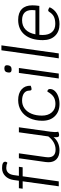

<svg xmlns="http://www.w3.org/2000/svg" viewBox="884 -1714 841 2648"><g transform="rotate(-90 1304.0 -390.5)"><path d="M397 -739Q397 -728 391 -718.5Q385 -709 380 -709Q353 -724 313 -724Q271 -724 246 -698.5Q221 -673 213 -623L203 -550H327L320 -498H196L126 0H58L127 -498H25L32 -550H135L145 -624Q156 -696 200.5 -739Q245 -782 309 -782Q397 -782 397 -739Z M811 -113Q806 -76 806 -54Q806 -32 811 -7Q787 5 766 5Q748 5 741.5 -4.5Q735 -14 735 -41Q735 -60 736 -72Q704 -32 657 -11Q610 10 555 10Q476 10 433 -30Q390 -70 390 -143Q390 -161 393 -182L445 -550H513L461 -182Q458 -163 458 -147Q458 -44 565 -44Q616 -44 662.5 -69.5Q709 -95 746 -144L803 -550H872Z M962 -227Q962 -325 997.5 -401Q1033 -477 1098 -518.5Q1163 -560 1247 -560Q1341 -560 1394.5 -513Q1448 -466 1445 -387Q1434 -382 1420.5 -378.5Q1407 -375 1398 -375Q1390 -375 1384 -382Q1378 -389 1378 -404Q1378 -453 1341.5 -479.5Q1305 -506 1240 -506Q1179 -506 1132 -472Q1085 -438 1059 -376Q1033 -314 1033 -232Q1033 -148 1077 -97Q1121 -46 1193 -46Q1252 -46 1291.5 -71.5Q1331 -97 1364 -157Q1381 -157 1390.5 -147.5Q1400 -138 1400 -121Q1400 -85 1373 -55Q1346 -25 1298.5 -7.5Q1251 10 1194 10Q1088 10 1025 -54Q962 -118 962 -227Z M1622 -550H1690L1613 0H1545ZM1627 -684Q1627 -692 1628 -696L1629 -705Q1635 -750 1680 -750H1688Q1728 -750 1728 -715L1727 -705L1726 -696Q1719 -651 1674 -651H1666Q1627 -651 1627 -684Z M1934 -791H2002L1891 0H1823Z M2147 -268Q2145 -238 2145 -222Q2145 -139 2185 -93.5Q2225 -48 2297 -48Q2359 -48 2398 -67.5Q2437 -87 2464 -132Q2472 -146 2486 -146Q2501 -146 2528 -126Q2498 -60 2437.5 -25Q2377 10 2294 10Q2192 10 2133 -51.5Q2074 -113 2074 -219Q2074 -380 2148 -470Q2222 -560 2354 -560Q2451 -560 2502.5 -509.5Q2554 -459 2554 -365Q2554 -318 2546 -268ZM2154 -322H2486Q2489 -342 2489 -369Q2489 -437 2453.5 -471.5Q2418 -506 2349 -506Q2271 -506 2221 -459Q2171 -412 2154 -322Z"/></g></svg>

Font: Krub
Style: Italic
Weight: 400
Italic angle: -8°
Designer: Ekaluck Peanpanawate
Foundry: Cadson Demak Co.,Ltd.
Version: Version 1.000; ttfautohint (v1.6)